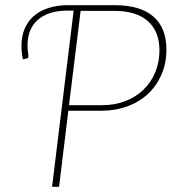

<svg xmlns="http://www.w3.org/2000/svg" viewBox="-20 -723 680 743"><path d="M244.5 -294.5 208.5 0H181.5L265 -682H242Q203 -682 174 -672.5Q145 -663 125.5 -645.5Q106 -628 96.2 -603.2Q86.5 -578.5 86.5 -547.5Q86.5 -540 87.2 -529.2Q88 -518.5 89.5 -510.5Q90.5 -505.5 89.5 -501.5Q88.5 -497.5 83 -496.5L68.5 -493.5Q66 -506 64.5 -520Q63 -534 63 -545Q63 -581.5 75 -610.8Q87 -640 110.2 -660.5Q133.5 -681 167.2 -692Q201 -703 244 -703H423Q522.5 -703 573.2 -659.2Q624 -615.5 624 -531Q624 -478.5 605.2 -435Q586.5 -391.5 553.2 -360.2Q520 -329 473.8 -311.8Q427.5 -294.5 372.5 -294.5ZM247 -316H375.5Q425 -316 465.8 -332Q506.5 -348 535.8 -376.5Q565 -405 581 -443.8Q597 -482.5 597 -528Q597 -601 552.5 -641Q508 -681 420.5 -681H292Z"/></svg>

Font: Lato Thin
Style: Italic
Weight: 200
Italic angle: -7°
Designer: Lukasz Dziedzic
Foundry: tyPoland Lukasz Dziedzic
Version: Version 2.007; 2014-02-27